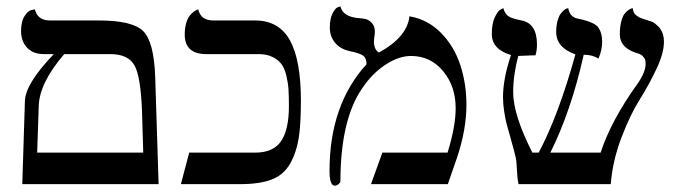

<svg xmlns="http://www.w3.org/2000/svg" viewBox="-20 -585 2161 610"><path d="M184.1 -413.1Q104 -320.3 103 -246.1L98.1 -100.1H435.1L431.2 -231Q427.2 -341.8 407.2 -377.4Q387.2 -413.1 330.1 -413.1ZM50.8 0 59.1 -263.2Q60.1 -318.4 150.9 -413.1H120.1Q85 -413.1 65.9 -433.6Q46.9 -454.1 46.9 -485.8Q46.9 -516.6 57.9 -533.7Q68.8 -550.8 80.1 -553.2L90.8 -555.2Q99.6 -520 138.2 -520H293.9Q401.9 -520 435.5 -485.6Q469.2 -451.2 473.1 -340.8L483.9 0Z M897.9 -248Q897.9 -280.3 896.5 -301.8Q895 -323.2 889.4 -346.2Q883.8 -369.1 873.3 -382.6Q862.8 -396 844.7 -404.5Q826.7 -413.1 801.8 -413.1H635.7Q566.9 -413.1 566.9 -475.1Q566.9 -495.1 571.3 -510.5Q575.7 -525.9 581.8 -533.9Q587.9 -542 594.5 -546.9Q601.1 -551.8 605.5 -553.7L609.9 -555.2Q617.7 -520 657.7 -520H790Q866.2 -520 901.1 -457Q936 -394 936 -265.1Q936 -190.9 929 -146Q921.9 -101.1 901.9 -65.4Q881.8 -29.8 843.8 -14.9Q805.7 0 743.7 0H554.7L581.1 -100.1H791Q848.1 -100.1 873 -136.5Q897.9 -172.9 897.9 -248Z M1280.8 -533.2Q1338.9 -523.4 1380.9 -480.7Q1422.9 -438 1442.4 -378.4Q1461.9 -318.8 1461.9 -252Q1461.9 -172.9 1431.6 -83L1402.8 0H1158.7L1194.8 -100.1H1401.9Q1427.7 -183.1 1427.7 -241.2Q1427.7 -311 1387.7 -359.1Q1347.7 -407.2 1285.6 -407.2Q1246.6 -407.2 1203.6 -378.7Q1160.6 -350.1 1128.9 -301.8Q1062 -202.6 1061.5 -8.8Q1061.5 -4.9 1055.7 0Q1049.8 4.9 1043.9 4.9Q1026.9 4.9 1026.9 -42Q1026.9 -252 1144.5 -380.9Q1144.5 -399.9 1134 -408Q1123.5 -416 1089.8 -422.9Q1060.1 -429.7 1043.9 -450Q1027.8 -470.2 1027.8 -497.1Q1027.8 -524.9 1036.4 -542Q1044.9 -559.1 1053.2 -562L1061.5 -564.9Q1069.3 -532.7 1115.7 -527.8Q1131.8 -526.9 1141.8 -524.4Q1151.9 -522 1161.4 -512Q1170.9 -502 1170.9 -484.9Q1170.9 -476.1 1169.4 -467.5Q1168 -459 1168 -453.1Q1168 -428.2 1183.6 -418Q1273.9 -467.3 1280.8 -533.2Z M2089.4 -452.1Q2089.4 -416 2065.4 -365.5Q2041.5 -314.9 2012 -268.1Q1982.4 -221.2 1954.3 -147.7Q1926.3 -74.2 1920.4 0H1627.4Q1623.5 -17.1 1622.3 -45.7Q1621.1 -74.2 1618.2 -85.9Q1613.3 -106.9 1603.8 -140.4Q1594.2 -173.8 1589.8 -190.4Q1585.4 -207 1581.8 -231Q1578.1 -254.9 1578.1 -275.9Q1578.1 -335 1603.5 -410.2Q1542.5 -428.2 1542.5 -477.1Q1542.5 -509.3 1551.8 -529.5Q1561 -549.8 1570.3 -554.7L1579.1 -559.1Q1584 -541 1595.2 -533.4Q1606.4 -525.9 1637.2 -520Q1686 -510.3 1686 -443.8Q1686 -423.8 1681.2 -409.2Q1666 -409.2 1649.7 -408.2Q1633.3 -407.2 1626.5 -407.2Q1610.4 -347.2 1610.4 -292Q1610.4 -220.2 1671.4 -100.1H1691.4Q1754.4 -218.3 1808.1 -412.1Q1747.1 -434.1 1747.1 -482.9Q1747.1 -502.9 1751.2 -518.1Q1755.4 -533.2 1760.7 -540.5Q1766.1 -547.9 1771.7 -552.5Q1777.3 -557.1 1781.2 -558.1L1785.2 -559.1Q1787.1 -550.3 1790.3 -543.7Q1793.5 -537.1 1799.3 -533Q1805.2 -528.8 1808.1 -527.8Q1811 -526.9 1819.6 -524.9Q1828.1 -522.9 1829.1 -522.9Q1867.2 -513.7 1879.4 -499.5Q1893.1 -481.9 1893.1 -452.1Q1893.1 -425.3 1881.3 -398.9Q1862.3 -411.1 1834.5 -411.1Q1794.4 -231.9 1728.5 -100.1H1888.2Q1921.4 -202.1 2005.4 -318.8Q2031.2 -356 2031.2 -381.8Q2031.2 -387.7 2030.3 -392.8Q2029.3 -397.9 2026.4 -401.4Q2023.4 -404.8 2021.2 -407.5Q2019 -410.2 2014.6 -412.1Q2010.3 -414.1 2008.8 -414.6Q2007.3 -415 2002.9 -416.5L1998 -418Q1949.2 -435.1 1949.2 -476.1Q1949.2 -498 1953.4 -515.1Q1957.5 -532.2 1963.4 -540Q1969.2 -547.9 1975.8 -552.5Q1982.4 -557.1 1986.3 -558.1L1990.2 -559.1Q1991.2 -551.3 1993.7 -545.7Q1996.1 -540 2001.7 -536.1Q2007.3 -532.2 2009.8 -530.5Q2012.2 -528.8 2020.8 -525.9Q2029.3 -522.9 2030.3 -522.9L2035.6 -521Q2041 -519 2043.7 -518.6Q2046.4 -518.1 2052.2 -515.6Q2058.1 -513.2 2061.3 -510Q2064.5 -506.8 2069.3 -502.9Q2074.2 -499 2077.1 -494.6Q2080.1 -490.2 2083.3 -483.6Q2086.4 -477.1 2087.9 -469Q2089.4 -460.9 2089.4 -452.1Z"/></svg>

Font: Linux Libertine Capitals
Style: Small Caps
Weight: 400
Designer: Philipp H. Poll
Foundry: Philipp H. Poll
Version: Version 5.1.3